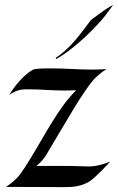

<svg xmlns="http://www.w3.org/2000/svg" viewBox="-20 -768 485 789"><path d="M433 -104C433 -104 387 -84 346 -84C321 -84 296 -86 271 -86H130C169 -119 174 -141 201 -184C239 -245 328 -407 375 -451C388 -463 401 -474 418 -484C399 -483 380 -482 360 -482C304 -482 247 -487 190 -487C168 -487 145 -487 124 -484C106 -482 55 -440 18 -378C51 -401 73 -401 95 -401C152 -401 189 -396 246 -396C261 -396 277 -397 293 -397C220 -325 168 -219 106 -118C91 -94 68 -55 49 -36C36 -22 20 -10 4 0C85 0 166 1 247 1C284 1 315 -3 347 -22C370 -35 433 -104 433 -104ZM445 -748C445 -748 421 -735 410 -727C404 -723 355 -687 353 -685C312 -630 268 -568 210 -531C209 -530 210 -525 210 -525C210 -525 290 -565 396 -684C414 -704 445 -748 445 -748Z"/></svg>

Font: Fondamento
Style: Regular
Weight: 400
Designer: Astigmatic (AOETI)
Foundry: Astigmatic (AOETI)
Version: Version 1.001